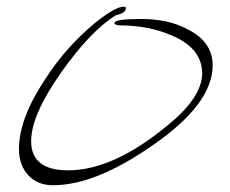

<svg xmlns="http://www.w3.org/2000/svg" viewBox="-20 -531 680 567"><path d="M137 16Q90 16 63 -14Q36 -44 36 -91Q36 -180 112 -295Q144 -345 181 -386.5Q218 -428 259 -462Q320 -511 344 -511Q352 -511 352 -508Q352 -492 322 -486Q247 -439 162 -319Q72 -192 72 -114Q72 -28 181 -28Q315 -28 475 -161Q527 -203 552 -241.5Q577 -280 577 -314Q577 -388 488 -426Q419 -456 334 -456Q318 -457 318 -463Q318 -475 397 -475Q435 -475 469 -468Q503 -461 533 -445Q608 -408 608 -338Q608 -223 428 -100Q261 16 137 16Z"/></svg>

Font: Shalimar
Style: Regular
Weight: 400
Designer: Robert E. Leuschke
Foundry: Robert E. Leuschke
Version: Version 1.010; ttfautohint (v1.8.3)